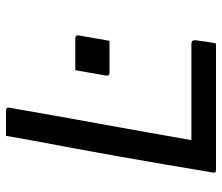

<svg xmlns="http://www.w3.org/2000/svg" viewBox="-70 -670 740 640"><g transform="rotate(-90 300.0 -350.0)"><path d="M386 -469Q404 -469 422 -469Q440 -469 458 -469Q476 -469 493 -469Q498 -469 500.5 -466Q503 -463 502 -458L484 -355Q467 -355 449 -355Q431 -355 413 -355Q395 -355 377 -355Q372 -355 369.5 -358Q367 -361 368 -366ZM54 0Q51 0 49 -0.5Q47 -1 46 -2.5Q45 -4 44.5 -6Q44 -8 45 -11Q58 -88 71 -165Q84 -242 97.5 -318Q111 -394 124.5 -467.5Q138 -541 151 -609Q154 -624 156.5 -639.5Q159 -655 162 -670Q165 -685 167 -700Q189 -700 210 -700Q231 -700 252 -700Q256 -700 258 -698.5Q260 -697 261 -694.5Q262 -692 261 -689Q248 -614 234.5 -538Q221 -462 207 -385.5Q193 -309 179.5 -233Q166 -157 153 -82H475Q478 -82 480 -81Q482 -80 483.5 -78.5Q485 -77 485.5 -74.5Q486 -72 486 -69Q484 -56 482.5 -44.5Q481 -33 479.5 -22.5Q478 -12 475 0Z"/></g></svg>

Font: Rec Mono Linear
Style: Italic
Weight: 400
Italic angle: -10°
Monospace: yes
Version: Version 1.085; ttfautohint (v1.8.4.7-5d5b)